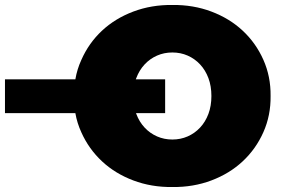

<svg xmlns="http://www.w3.org/2000/svg" viewBox="-275 -736 1131 772"><path d="M-255 -417H28Q35 -458 52 -495Q82 -563 135 -612.5Q188 -662 261 -689.5Q334 -717 418 -716Q502 -717 575 -689.5Q648 -662 701 -612.5Q754 -563 784 -495.5Q814 -428 813 -350Q814 -272 784 -204.5Q754 -137 701 -87.5Q648 -38 575 -10.5Q502 17 418 16Q334 17 261 -10.5Q188 -38 135 -87.5Q82 -137 52 -204Q35 -241 28 -281H-255ZM575 -350Q575 -390 563 -422Q551 -454 529.5 -477Q508 -500 479.5 -512.5Q451 -525 418 -525Q385 -525 356.5 -512.5Q328 -500 306.5 -477Q285 -454 273 -422L271 -417H389V-281H272L273 -278Q285 -246 306.5 -223Q328 -200 356.5 -187.5Q385 -175 418 -175Q451 -175 479.5 -187.5Q508 -200 529.5 -223Q551 -246 563 -278Q575 -310 575 -350Z"/></svg>

Font: CMG Sans Black
Style: Regular
Weight: 900
Designer: Julieta Ulanovsky
Foundry: Julieta Ulanovsky
Version: Version 7.200